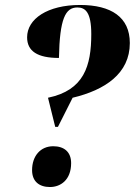

<svg xmlns="http://www.w3.org/2000/svg" viewBox="-20 -744 542 772"><path d="M173 -351 202 -234H213L272 -351C402 -382 502 -448 502 -571C502 -675 427 -724 302 -724C171 -724 89 -668 89 -594C89 -538 131 -511 217 -511C220 -669 243 -714 291 -714C323 -714 347 -695 347 -607C347 -479 318 -381 173 -351ZM181 8C223 8 266 -20 266 -88C266 -134 237 -156 194 -156C143 -156 109 -117 109 -60C109 -14 138 8 181 8Z"/></svg>

Font: Noto Serif Display Condensed ExtraBold
Style: Italic
Weight: 800
Width: 3
Italic angle: -12°
Designer: Monotype Design Team
Foundry: Monotype Imaging Inc.
Version: Version 2.009